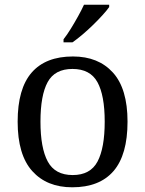

<svg xmlns="http://www.w3.org/2000/svg" viewBox="-20 -786 617 816"><path d="M287 10Q179 10 117 -59Q55 -128 55 -269Q55 -409 114.5 -477.5Q174 -546 290 -546Q398 -546 460 -477.5Q522 -409 522 -269Q522 -128 462.5 -59Q403 10 287 10ZM289 -42Q364 -42 394.5 -99.5Q425 -157 425 -269Q425 -381 394 -437Q363 -493 288 -493Q213 -493 182.5 -437Q152 -381 152 -269Q152 -157 183 -99.5Q214 -42 289 -42ZM250 -619Q265 -638 281 -664Q297 -690 312 -717Q327 -744 337 -766H444V-756Q435 -743 417 -723Q399 -703 376.5 -681Q354 -659 331 -639.5Q308 -620 288 -606H250Z"/></svg>

Font: Noto Serif Toto
Style: Regular
Weight: 400
Designer: Monotype Design Team
Foundry: Monotype Imaging Inc.
Version: Version 2.001